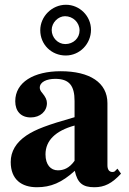

<svg xmlns="http://www.w3.org/2000/svg" viewBox="-20 -772 540 806"><path d="M362 -647C362 -705 314 -752 257 -752C198 -752 149 -703 149 -645C149 -585 196 -539 256 -539C315 -539 362 -588 362 -647ZM314 -644C314 -612 288 -587 254 -587C223 -587 197 -614 197 -646C197 -677 224 -704 253 -704C286 -704 314 -678 314 -644ZM473 -64 463 -54C460 -51 457 -50 452 -50C438 -50 431 -61 431 -78V-339C431 -425 357 -473 235 -473C122 -473 44 -427 44 -347C44 -305 68 -279 109 -279C149 -279 177 -305 177 -339C177 -353 171 -365 158 -381C149 -391 147 -398 147 -404C147 -428 176 -441 212 -441C271 -441 293 -412 293 -348V-280C177 -247 130 -229 92 -204C47 -174 25 -136 25 -92C25 -18 71 14 135 14C193 14 239 -5 294 -55C305 -4 327 14 376 14C419 14 450 -2 488 -43ZM293 -97C271 -66 247 -57 223 -57C193 -57 171 -80 171 -124C171 -182 213 -223 293 -245Z"/></svg>

Font: XITS
Style: Bold
Weight: 700
Designer: MicroPress Inc., with final additions and corrections provided by Coen Hoffman, Elsevier (retired)
Version: Version 1.107